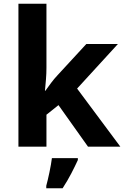

<svg xmlns="http://www.w3.org/2000/svg" viewBox="-20 -780 660 1021"><path d="M227 -420Q227 -389 224.5 -358.5Q222 -328 219 -297H221Q236 -318 252 -339.5Q268 -361 286 -380L439 -546H607L390 -309L620 0H448L291 -221L227 -170V0H78V-760H227ZM394 71Q379 104 359 142.5Q339 181 313 221H226V208Q234 179 243 136Q252 93 256 61H394Z"/></svg>

Font: Noto Sans Tamil
Style: Bold
Weight: 700
Designer: Jelle Bosma - Monotype Design Team
Foundry: Monotype Imaging Inc.
Version: Version 2.004; ttfautohint (v1.8.4.7-5d5b)